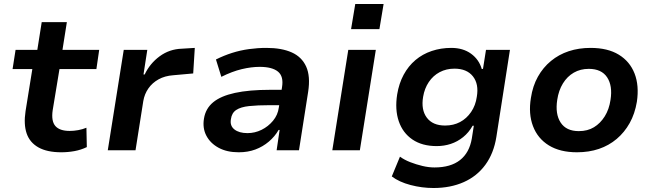

<svg xmlns="http://www.w3.org/2000/svg" viewBox="-20 -753 3269 962"><path d="M287 10Q216 10 172.5 -14.5Q129 -39 113.5 -84.5Q98 -130 108 -196L142 -407H43L58 -503H167L189 -642H315L293 -503H477L463 -407H278L244 -201Q236 -146 257.5 -121.5Q279 -97 329 -97Q350 -97 372 -101Q394 -105 413 -113L415 -16Q386 -2 353.5 4Q321 10 287 10Z M520 0 600 -503H718L699 -380H705Q731 -435 780 -471Q829 -507 891 -509L956 -513L948 -385L848 -376Q806 -373 774.5 -355.5Q743 -338 723.5 -310Q704 -282 698 -247L659 0Z M1176 10Q1117 10 1075.5 -12.5Q1034 -35 1014 -73Q994 -111 1002 -159Q1010 -209 1048 -240.5Q1086 -272 1157 -287.5Q1228 -303 1333 -303H1410L1399 -226H1331Q1270 -226 1228 -221.5Q1186 -217 1163.5 -202Q1141 -187 1137 -156Q1131 -123 1154.5 -104.5Q1178 -86 1220 -86Q1257 -86 1290.5 -102.5Q1324 -119 1348 -148Q1372 -177 1377 -214L1393 -316Q1402 -370 1373 -394Q1344 -418 1281 -418Q1239 -418 1191 -406.5Q1143 -395 1089 -368L1062 -455Q1102 -475 1143 -488Q1184 -501 1227.5 -507Q1271 -513 1315 -513Q1391 -513 1441.5 -490.5Q1492 -468 1514 -419.5Q1536 -371 1524 -293L1478 0H1366L1381 -102H1376Q1357 -69 1327 -43.5Q1297 -18 1259.5 -4Q1222 10 1176 10Z M1739 -607 1760 -733H1902L1881 -607ZM1645 0 1725 -503H1863L1783 0Z M2152 189Q2094 189 2037 174Q1980 159 1943 131L1984 32Q2006 48 2035.5 59.5Q2065 71 2096.5 78.5Q2128 86 2157 86Q2238 86 2285 49Q2332 12 2344 -59L2354 -123H2348Q2329 -89 2300.5 -66Q2272 -43 2238.5 -32Q2205 -21 2168 -21Q2095 -21 2046.5 -54Q1998 -87 1978 -145.5Q1958 -204 1970 -280Q1979 -335 2002.5 -378.5Q2026 -422 2061.5 -452Q2097 -482 2143 -497.5Q2189 -513 2241 -513Q2300 -513 2340 -484Q2380 -455 2394 -407L2400 -408L2415 -503H2535L2467 -67Q2454 15 2412 72.5Q2370 130 2303.5 159.5Q2237 189 2152 189ZM2210 -124Q2252 -124 2285 -141.5Q2318 -159 2340.5 -192Q2363 -225 2369 -268Q2380 -332 2349.5 -370.5Q2319 -409 2257 -409Q2216 -409 2183 -391.5Q2150 -374 2128.5 -342Q2107 -310 2100 -268Q2089 -203 2118.5 -163.5Q2148 -124 2210 -124Z M2871 10Q2786 10 2730 -24.5Q2674 -59 2650.5 -121Q2627 -183 2640 -262Q2649 -322 2675 -368.5Q2701 -415 2740.5 -447.5Q2780 -480 2830 -496.5Q2880 -513 2939 -513Q3025 -513 3080.5 -479Q3136 -445 3159.5 -384.5Q3183 -324 3171 -243Q3161 -183 3135 -136.5Q3109 -90 3070 -57Q3031 -24 2981 -7Q2931 10 2871 10ZM2880 -96Q2924 -96 2956 -115.5Q2988 -135 3010 -170Q3032 -205 3039 -253Q3050 -323 3022 -365.5Q2994 -408 2930 -408Q2888 -408 2855 -389Q2822 -370 2800.5 -335Q2779 -300 2772 -253Q2761 -182 2789 -139Q2817 -96 2880 -96Z"/></svg>

Font: Nunito Sans 6pt
Style: Bold Italic
Weight: 700
Italic angle: -9°
Version: Version 3.101;gftools[0.9.27]